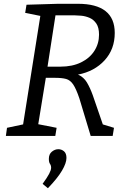

<svg xmlns="http://www.w3.org/2000/svg" viewBox="-20 -718 678 1014"><path d="M11 0 17 -43 102 -61 193 -634 113 -650 120 -693 287 -698H391Q586 -698 586 -544Q586 -458 532.5 -399.5Q479 -341 392 -324Q422 -311 439 -282.5Q456 -254 470 -215L523 -61L582 -43L575 0H459L399 -199Q382 -249 366.5 -272Q351 -295 329 -301Q307 -307 271 -307H222L182 -62L279 -43L272 0ZM374 -637H273L231 -366H299Q362 -366 408 -388.5Q454 -411 478.5 -449.5Q503 -488 503 -535Q503 -573 488.5 -594Q474 -615 452.5 -624Q431 -633 409.5 -635Q388 -637 374 -637ZM233 276 205 253Q229 220 239.5 200Q250 180 250 168Q250 156 244 147.5Q238 139 238 121Q238 96 254 83Q270 70 288 70Q305 70 318 81Q331 92 331 116Q331 143 307.5 183Q284 223 233 276Z"/></svg>

Font: Bitter
Style: Italic
Weight: 400
Italic angle: -9°
Designer: Sol Matas, and Bitter project Authors
Foundry: Sol Matas
Version: Version 2.001